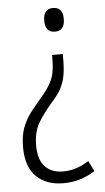

<svg xmlns="http://www.w3.org/2000/svg" viewBox="-53 -572 436 801"><g transform="rotate(-5 165.0 -171.0)"><path d="M224 -318Q224 -279 218.5 -250.5Q213 -222 199.5 -197Q186 -172 161 -145Q121 -99 100.5 -62.5Q80 -26 80 29Q80 88 107.5 117Q135 146 183 146Q213 146 239.5 137Q266 128 291 112L313 156Q283 175 250.5 185Q218 195 180 195Q108 195 66.5 153.5Q25 112 25 31Q25 -16 37 -49Q49 -82 70 -110Q91 -138 119 -170Q143 -198 156 -220.5Q169 -243 174 -267Q179 -291 179 -323V-342H224ZM241 -488Q241 -438 200 -438Q159 -438 159 -487Q159 -537 200 -537Q241 -537 241 -488Z"/></g></svg>

Font: Noto Sans Georgian Condensed Light
Style: Regular
Weight: 300
Width: 3
Designer: Monotype Design Team, Akaki Razmadze
Foundry: Google LLC
Version: Version 2.005; ttfautohint (v1.8.4.7-5d5b)